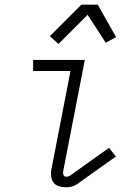

<svg xmlns="http://www.w3.org/2000/svg" viewBox="-20 -785 590 817"><path d="M261 12Q245 12 230.5 7.5Q216 3 207.5 -8.5Q199 -20 197.5 -35.5Q196 -51 199 -66L280 -483H121V-530H341L249 -57Q247 -49 250 -41Q253 -33 261 -33Q265 -33 269.5 -34Q274 -35 277 -37L444 -156L473 -119L306 0Q295 7 283.5 9.5Q272 12 261 12ZM229 -598 192 -631 326 -765H396L474 -627L430 -603L353 -722Z"/></svg>

Font: Lode Dark Term
Style: Italic
Weight: 400
Italic angle: -11°
Monospace: yes
Designer: Belleve Invis
Foundry: Belleve Invis
Version: Version 29.2.0